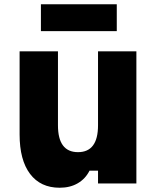

<svg xmlns="http://www.w3.org/2000/svg" viewBox="-20 -861 740 901"><path d="M620 -620V0H440V-60H400Q381 -22 345 -1Q309 20 260 20Q170 20 121 -45Q72 -110 72 -230V-620H252V-273Q252 -147 346 -147Q440 -147 440 -273V-620ZM172 -715V-841H528V-715Z"/></svg>

Font: Martian Mono ExtraBold
Style: Regular
Weight: 800
Monospace: yes
Designer: Roman Shamin
Foundry: Evil Martians
Version: Version 1.000; ttfautohint (v1.8.4.7-5d5b)